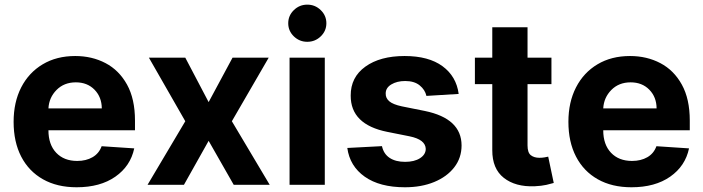

<svg xmlns="http://www.w3.org/2000/svg" viewBox="-20 -793 3019 824"><path d="M308.9 10.7Q225.1 10.7 164.4 -23.6Q103.7 -57.9 71 -120.9Q38.4 -183.9 38.4 -270.2Q38.4 -354.4 71 -418Q103.7 -481.5 163.2 -517Q222.7 -552.6 302.9 -552.6Q375 -552.6 433.1 -522Q491.1 -491.5 525.2 -429.9Q559.3 -368.3 559.3 -275.6V-234H187.9V-233.7Q187.9 -172.6 221.2 -137.4Q254.6 -102.3 311.4 -102.3Q349.4 -102.3 377.1 -118.3Q404.8 -134.2 416.2 -165.5L556.1 -156.2Q540.1 -80.3 475.1 -34.8Q410.2 10.7 308.9 10.7ZM187.9 -327.8H416.9Q416.5 -376.4 385.7 -408Q354.8 -439.6 305.4 -439.6Q255 -439.6 222.7 -407Q190.3 -374.3 187.9 -327.8Z M775.2 -545.5 875.4 -354.8 978 -545.5H1133.2L975.1 -272.7L1137.4 0H983L875.4 -188.6L769.5 0H613.3L775.2 -272.7L619 -545.5Z M1222.7 0V-545.5H1373.9V0ZM1298.7 -613.6Q1265.3 -613.6 1241.1 -636.9Q1217 -660.2 1217 -693.2Q1217 -726.2 1241.1 -749.6Q1265.3 -773.1 1298.7 -773.1Q1332.4 -773.1 1356.5 -749.6Q1380.7 -726.2 1380.7 -693.2Q1380.7 -660.2 1356.5 -636.9Q1332.4 -613.6 1298.7 -613.6Z M1948.5 -389.9 1810 -381.4Q1804.3 -407.7 1781.2 -426.5Q1758.2 -445.3 1718.8 -445.3Q1683.6 -445.3 1659.3 -430.6Q1634.9 -415.8 1635.3 -391.3Q1634.9 -371.8 1650.7 -358.3Q1666.5 -344.8 1704.5 -336.6L1803.3 -316.8Q1960.6 -284.4 1960.9 -169Q1960.9 -115.4 1929.5 -74.9Q1898.1 -34.4 1843.4 -11.9Q1788.7 10.7 1718 10.7Q1609.7 10.7 1545.5 -34.6Q1481.2 -79.9 1470.5 -158L1619.3 -165.8Q1626.4 -132.5 1652.2 -115.4Q1677.9 -98.4 1718.4 -98.4Q1758.2 -98.4 1782.5 -114Q1806.8 -129.6 1807.2 -153.8Q1806.1 -194.2 1737.2 -208.1L1642.8 -226.9Q1484.4 -258.5 1485.1 -382.8Q1484.7 -461.6 1548.1 -507.1Q1611.5 -552.6 1716.3 -552.6Q1819.6 -552.6 1879.1 -508.9Q1938.6 -465.2 1948.5 -389.9Z M2346.6 -545.5V-431.8H2244V-169Q2244 -137.8 2258.2 -126.8Q2272.4 -115.8 2295.1 -115.8Q2305.8 -115.8 2316.4 -117.5Q2327.1 -119.3 2332.7 -120.7L2356.5 -7.8Q2345.2 -4.3 2324.6 0.4Q2304 5 2274.5 6.4Q2192.1 9.6 2142.2 -29.7Q2092.3 -68.9 2092.7 -148.8V-431.8H2018.1V-545.5H2092.7V-676.1H2244V-545.5Z M2690 10.7Q2606.2 10.7 2545.5 -23.6Q2484.7 -57.9 2452.1 -120.9Q2419.4 -183.9 2419.4 -270.2Q2419.4 -354.4 2452.1 -418Q2484.7 -481.5 2544.2 -517Q2603.7 -552.6 2683.9 -552.6Q2756 -552.6 2814.1 -522Q2872.2 -491.5 2906.2 -429.9Q2940.3 -368.3 2940.3 -275.6V-234H2568.9V-233.7Q2568.9 -172.6 2602.3 -137.4Q2635.7 -102.3 2692.5 -102.3Q2730.5 -102.3 2758.2 -118.3Q2785.9 -134.2 2797.2 -165.5L2937.1 -156.2Q2921.2 -80.3 2856.2 -34.8Q2791.2 10.7 2690 10.7ZM2568.9 -327.8H2797.9Q2797.6 -376.4 2766.7 -408Q2735.8 -439.6 2686.4 -439.6Q2636 -439.6 2603.7 -407Q2571.4 -374.3 2568.9 -327.8Z"/></svg>

Font: Inter UI
Style: Bold
Weight: 700
Designer: Rasmus Andersson
Foundry: rsms
Version: 3.2;8d6f07862